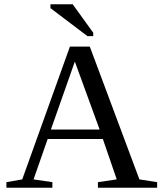

<svg xmlns="http://www.w3.org/2000/svg" viewBox="-20 -878 762 898"><path d="M225 -26V0H10V-26L84 -39L307 -660H400L632 -39L715 -26V0H438V-26L526 -39L461 -228H203L137 -39ZM330 -590 218 -272H446ZM389 -709 216 -840V-858H320L416 -725V-709Z"/></svg>

Font: Libra Serif Modern
Style: Regular
Weight: 400
Designer: Stefan Peev, Context Ltd
Foundry: Stefan Peev, Context Ltd
Version: Version 1.000